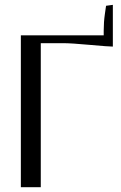

<svg xmlns="http://www.w3.org/2000/svg" viewBox="-20 -780 506 800"><path d="M66.9 -632.8H412.1V-651.9Q412.1 -688 417 -721.7L421.9 -755.9L450.2 -759.8V-585.9Q432.1 -585.9 354.2 -593Q276.4 -600.1 244.1 -600.1H149.9V0H66.9Z"/></svg>

Font: Resagokr
Style: Regular
Weight: 500
Designer: gluk
Foundry: gluk
Version: Version 0.95